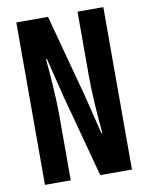

<svg xmlns="http://www.w3.org/2000/svg" viewBox="-84 -804 668 865"><g transform="rotate(-10 250.0 -371.5)"><path d="M51 0H169V-299C169 -381 161 -480 154 -558H158L203 -376L304 0H449V-743H331V-445C331 -363 339 -262 346 -185H342L297 -367L196 -743H51Z"/></g></svg>

Font: Noto Sans Mono CJK JP Bold
Style: Regular
Weight: 700
Designer: Ryoko NISHIZUKA (kana & ideographs); Paul D. Hunt (Latin, Greek & Cyrillic); Wenlong ZHANG (bopomofo); Sandoll Communica
Foundry: Adobe Systems Incorporated
Version: Version 1.004;PS 1.004;hotconv 1.0.82;makeotf.lib2.5.63406